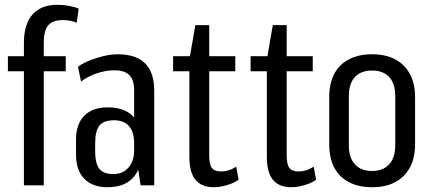

<svg xmlns="http://www.w3.org/2000/svg" viewBox="-20 -775 1810 803"><path d="M80 -596Q80 -674 116 -714.5Q152 -755 220 -755Q244 -755 268.5 -750.5Q293 -746 309 -739L301 -680Q290 -685 274.5 -688Q259 -691 244 -691Q200 -691 181.5 -669Q163 -647 163 -596V0H80ZM13 -540H255V-477H13Z M541 -180V-396Q541 -441 521 -461Q501 -481 458 -481Q423 -481 385.5 -468.5Q348 -456 319 -434L306 -496Q329 -512 357 -523Q385 -534 415 -541Q445 -548 472 -548Q549 -548 587 -510Q625 -472 625 -396V0H568ZM429 8Q367 8 332.5 -27.5Q298 -63 298 -127V-192Q298 -256 332.5 -291Q367 -326 430 -326Q497 -326 533 -292Q569 -258 569 -193V-128Q569 -63 532.5 -27.5Q496 8 429 8ZM455 -47Q494 -47 517.5 -74.5Q541 -102 541 -145V-176Q541 -223 519.5 -247.5Q498 -272 457 -272Q414 -272 396 -250Q378 -228 378 -175V-143Q378 -91 395.5 -69Q413 -47 455 -47Z M874 8Q823 8 797.5 -23Q772 -54 772 -120V-526L797 -670H855V-126Q855 -88 866 -73Q877 -58 904 -58Q921 -58 937 -63Q953 -68 968 -78L978 -23Q964 -13 946.5 -6.5Q929 0 911 4Q893 8 874 8ZM704 -540H964V-477H704Z M1198 8Q1147 8 1121.5 -23Q1096 -54 1096 -120V-526L1121 -670H1179V-126Q1179 -88 1190 -73Q1201 -58 1228 -58Q1245 -58 1261 -63Q1277 -68 1292 -78L1302 -23Q1288 -13 1270.5 -6.5Q1253 0 1235 4Q1217 8 1198 8ZM1028 -540H1288V-477H1028Z M1536 8Q1480 8 1439.5 -13Q1399 -34 1378 -74Q1357 -114 1357 -171V-369Q1357 -426 1378 -466Q1399 -506 1439.5 -527Q1480 -548 1536 -548Q1593 -548 1632.5 -527Q1672 -506 1694 -466Q1716 -426 1716 -369V-171Q1716 -114 1694 -74Q1672 -34 1632.5 -13Q1593 8 1536 8ZM1536 -60Q1582 -60 1607.5 -87.5Q1633 -115 1633 -167V-373Q1633 -426 1607.5 -453Q1582 -480 1536 -480Q1490 -480 1464.5 -453Q1439 -426 1439 -373V-167Q1439 -115 1464.5 -87.5Q1490 -60 1536 -60Z"/></svg>

Font: Pathway Extreme Condensed
Style: Regular
Weight: 400
Width: 3
Version: Version 1.001;gftools[0.9.26]